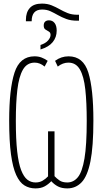

<svg xmlns="http://www.w3.org/2000/svg" viewBox="-20 -1037 570 1067"><path d="M124 -927Q124 -969 146 -993Q168 -1017 213 -1017Q243 -1017 266.5 -1007.5Q290 -998 311 -986Q332 -974 355.5 -964.5Q379 -955 410 -955H419V-922H409Q374 -922 348.5 -931.5Q323 -941 302 -953Q281 -965 260.5 -974.5Q240 -984 214 -984Q156 -984 156 -919H124ZM205 -787Q233 -796 247 -812Q261 -828 261 -843Q261 -856 251.5 -861.5Q242 -867 232.5 -873Q223 -879 223 -895Q223 -910 231 -917Q239 -924 252 -924Q272 -924 283.5 -909Q295 -894 295 -867Q295 -830 273 -803Q251 -776 205 -762ZM177 10Q143 10 116 -6.5Q89 -23 70 -64.5Q51 -106 41 -179.5Q31 -253 31 -367Q31 -542 60.5 -633Q90 -724 172 -724Q193 -724 210.5 -717.5Q228 -711 245 -699L228 -667Q202 -689 173 -689Q130 -689 107.5 -650Q85 -611 76.5 -538.5Q68 -466 68 -366Q68 -263 75.5 -196Q83 -129 97.5 -91.5Q112 -54 132 -38.5Q152 -23 178 -23Q200 -23 217 -33Q234 -43 247 -57V-307H283V-58Q295 -45 311 -34Q327 -23 354 -23Q389 -23 413 -52.5Q437 -82 449.5 -156.5Q462 -231 462 -365Q462 -468 454 -540.5Q446 -613 424 -651Q402 -689 360 -689Q329 -689 301 -667L286 -699Q320 -724 361 -724Q443 -724 471 -633.5Q499 -543 499 -367Q499 -222 482.5 -140Q466 -58 433.5 -24Q401 10 354 10Q323 10 302 -1Q281 -12 265 -30Q248 -12 227.5 -1Q207 10 177 10Z"/></svg>

Font: Noto Sans Mono Condensed ExtraLight
Style: Regular
Weight: 200
Width: 3
Designer: Monotype Design Team
Foundry: Monotype Imaging Inc.
Version: Version 2.014; ttfautohint (v1.8.4.7-5d5b)